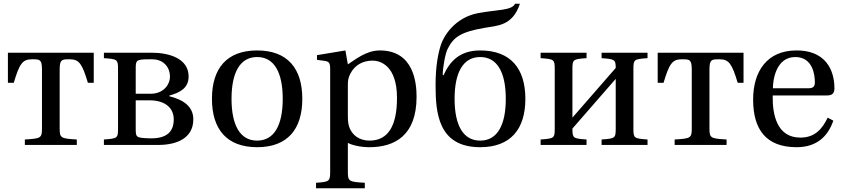

<svg xmlns="http://www.w3.org/2000/svg" viewBox="-20 -770 4486 1020"><path d="M22 -330H53C83 -430 99 -455 149 -455H155C192 -455 203 -453 203 -400V-87C203 -36 196 -34 112 -29V0H388V-29C304 -34 297 -36 297 -87V-400C297 -453 308 -455 345 -455H351C401 -455 417 -430 447 -330H478V-490H22Z M532 0H821C918 0 1007 -35 1007 -136C1007 -204 955 -240 879 -259V-262C940 -279 982 -304 982 -364C982 -458 881 -490 786 -490H532V-461C604 -456 607 -454 607 -403V-87C607 -36 604 -34 532 -29ZM701 -90V-237H775C854 -237 903 -199 903 -136C903 -72 868 -35 783 -35H776C701 -38 701 -39 701 -90ZM701 -272V-400C701 -451 701 -455 776 -455H788C853 -455 883 -408 883 -364C883 -318 846 -272 781 -272Z M1106 -245C1106 -83 1185 12 1346 12C1507 12 1586 -83 1586 -245C1586 -407 1507 -502 1346 -502C1185 -502 1106 -407 1106 -245ZM1210 -245C1210 -383 1254 -467 1346 -467C1438 -467 1482 -383 1482 -245C1482 -107 1438 -23 1346 -23C1254 -23 1210 -107 1210 -245Z M1659 201V230H1918V201C1834 196 1828 194 1828 143V-11C1849 1 1896 12 1942 12C2077 12 2193 -50 2193 -256C2193 -327 2180 -502 1998 -502C1925 -502 1867 -453 1828 -428L1815 -502L1664 -477V-452L1702 -447C1728 -443 1734 -438 1734 -402V143C1734 194 1729 196 1659 201ZM1828 -157V-321C1828 -346 1832 -360 1841 -378C1864 -424 1907 -448 1960 -448C2000 -448 2089 -422 2089 -250C2089 -103 2043 -23 1943 -23C1891 -23 1851 -50 1835 -96C1829 -114 1828 -134 1828 -157Z M2294 -318C2294 -172 2307 12 2531 12C2692 12 2771 -83 2771 -245C2771 -407 2692 -502 2531 -502C2420 -502 2369 -442 2336 -370L2332 -372C2332 -412 2346 -487 2358 -510C2389 -572 2426 -600 2554 -622C2622 -634 2703 -632 2742 -750H2716C2700 -714 2622 -719 2523 -701C2392 -677 2336 -573 2323 -534C2306 -483 2294 -414 2294 -318ZM2395 -245C2395 -383 2439 -467 2531 -467C2623 -467 2667 -383 2667 -245C2667 -107 2623 -23 2531 -23C2439 -23 2395 -107 2395 -245Z M2852 0H3096V-29C3024 -34 3021 -36 3021 -87L3251 -351V-87C3251 -36 3248 -34 3176 -29V0H3420V-29C3348 -34 3345 -36 3345 -87V-403C3345 -454 3348 -456 3420 -461V-490H3176V-461C3245 -456 3251 -454 3251 -409L3021 -145V-403C3021 -454 3024 -456 3096 -461V-490H2852V-461C2924 -456 2927 -454 2927 -403V-87C2927 -36 2924 -34 2852 -29Z M3474 -330H3505C3535 -430 3551 -455 3601 -455H3607C3644 -455 3655 -453 3655 -400V-87C3655 -36 3648 -34 3564 -29V0H3840V-29C3756 -34 3749 -36 3749 -87V-400C3749 -453 3760 -455 3797 -455H3803C3853 -455 3869 -430 3899 -330H3930V-490H3474Z M3981 -241C3981 -83 4049 12 4212 12C4323 12 4380 -50 4407 -129L4377 -145C4349 -87 4311 -39 4232 -39C4108 -39 4083 -159 4085 -263H4373C4394 -263 4413 -268 4413 -301C4413 -360 4394 -502 4211 -502C4055 -502 3981 -391 3981 -241ZM4086 -301C4086 -342 4101 -467 4205 -467C4298 -467 4309 -372 4309 -333C4309 -314 4303 -301 4275 -301Z"/></svg>

Font: Lingua Franca
Style: Regular
Weight: 400
Version: Version 1.19